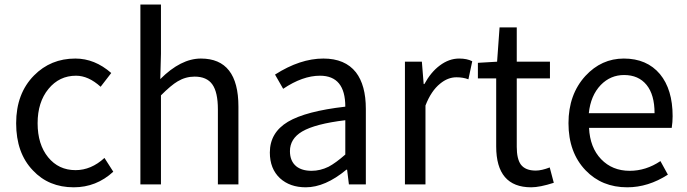

<svg xmlns="http://www.w3.org/2000/svg" viewBox="-20 -797 2969 830"><path d="M298.8 12.7Q190.4 12.7 122.1 -60.5Q49.8 -135.7 49.8 -264.2Q49.8 -392.6 127 -470.7Q199.2 -543.9 305.7 -543.9Q389.6 -543.9 460.9 -481.4L415 -421.9Q362.3 -469.7 308.6 -469.7Q236.3 -469.7 189.5 -412.6Q142.6 -355.5 142.6 -264.2Q142.6 -172.9 188 -117.2Q233.4 -61.5 306.6 -61.5Q374 -61.5 431.6 -114.3L469.7 -54.7Q396.5 12.7 298.8 12.7Z M586.9 0V-777.3H675.8V-564.5L672.9 -455.1Q761.7 -543.9 848.6 -543.9Q1010.7 -543.9 1010.7 -335.9V0H921.9V-324.2Q921.9 -398.4 897.9 -432.1Q874 -465.8 821.3 -465.8Q782.2 -465.8 748 -445.3Q719.7 -428.7 675.8 -384.8V0Z M1301.8 12.7Q1233.4 12.7 1190.4 -26.4Q1146.5 -67.4 1146.5 -137.7Q1146.5 -223.6 1224.6 -270.5Q1301.8 -316.4 1472.7 -335.9Q1472.7 -469.7 1363.3 -469.7Q1288.1 -469.7 1204.1 -413.1L1168.9 -474.6Q1277.3 -543.9 1377.9 -543.9Q1471.7 -543.9 1518.6 -484.4Q1561.5 -428.7 1561.5 -326.2V0H1488.3L1480.5 -63.5H1477.5Q1385.7 12.7 1301.8 12.7ZM1327.1 -58.6Q1364.3 -58.6 1400.4 -76.2Q1431.6 -92.8 1472.7 -128.9V-277.3Q1342.8 -261.7 1286.1 -228.5Q1233.4 -197.3 1233.4 -143.6Q1233.4 -100.6 1260.7 -78.1Q1285.2 -58.6 1327.1 -58.6Z M1730.5 0V-530.3H1803.7L1811.5 -433.6H1814.5Q1842.8 -485.4 1880.9 -513.7Q1920.9 -543.9 1964.8 -543.9Q1999 -543.9 2021.5 -532.2L2004.9 -454.1Q1982.4 -462.9 1953.1 -462.9Q1916 -462.9 1882.8 -435.5Q1843.8 -404.3 1819.3 -340.8V0Z M2276.4 12.7Q2125 12.7 2125 -164.1V-458H2045.9V-525.4L2128.9 -530.3L2139.6 -678.7H2213.9V-530.3H2357.4V-458H2213.9V-162.1Q2213.9 -110.4 2231.4 -85.9Q2251 -59.6 2295.9 -59.6Q2321.3 -59.6 2356.4 -73.2L2374 -6.8Q2313.5 12.7 2276.4 12.7Z M2691.4 12.7Q2582 12.7 2511.7 -60.5Q2437.5 -137.7 2437.5 -264.6Q2437.5 -388.7 2510.7 -468.8Q2580.1 -543.9 2676.8 -543.9Q2776.4 -543.9 2833 -476.6Q2887.7 -410.2 2887.7 -294.9Q2887.7 -269.5 2883.8 -244.1H2526.4Q2530.3 -159.2 2578.6 -108.9Q2627 -58.6 2702.1 -58.6Q2772.5 -58.6 2835 -100.6L2867.2 -42Q2782.2 12.7 2691.4 12.7ZM2525.4 -307.6H2809.6Q2809.6 -387.7 2774.9 -430.2Q2740.2 -472.7 2677.7 -472.7Q2619.1 -472.7 2577.1 -429.7Q2533.2 -383.8 2525.4 -307.6Z"/></svg>

Font: Bpmf GenYo Gothic R
Style: R
Weight: 400
Foundry: But Ko
Version: Version 1.320